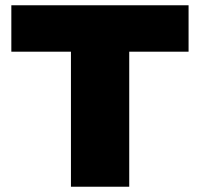

<svg xmlns="http://www.w3.org/2000/svg" viewBox="-20 -708 762 728"><path d="M249 0V-512H23V-688H695V-512H470V0Z"/></svg>

Font: Archivo SemiBold Black
Style: Regular
Weight: 900
Version: Version 2.001